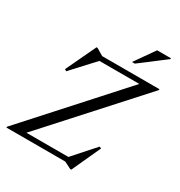

<svg xmlns="http://www.w3.org/2000/svg" viewBox="-231 -1046 1140 1216"><g transform="rotate(30 339.5 -438.0)"><path d="M699 -695 697 -687 95.5 -22.5 81.5 -35H413.5L552 -190.5L566 -185L469.5 25.5H461.5L411 0H-20L-18 -7.5L583.5 -673.5L624.5 -660H279.5L130 -498L117 -506L220.5 -725.5H228.5L279.5 -695ZM461.5 -757 562.5 -901H664L663 -894.5L482 -757Z"/></g></svg>

Font: Newsreader 48pt
Style: Italic
Weight: 400
Italic angle: -17°
Version: Version 1.003